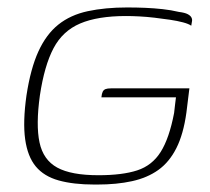

<svg xmlns="http://www.w3.org/2000/svg" viewBox="-20 -486 562 515"><path d="M233 9Q177 9 137.5 -2Q98 -13 76 -39.5Q54 -66 47.5 -112.5Q41 -159 51 -230Q62 -302 83 -348Q104 -394 136.5 -420Q169 -446 215.5 -456Q262 -466 321 -466Q346 -466 369.5 -465Q393 -464 416 -461.5Q439 -459 460 -454Q476 -452 483.5 -448Q491 -444 493.5 -439Q496 -434 495 -429L493 -417Q486 -422 471 -426Q456 -430 436 -433Q416 -436 394.5 -438.5Q373 -441 353.5 -442Q334 -443 318 -443Q242 -443 195 -423Q148 -403 123.5 -356.5Q99 -310 87 -230Q76 -151 86 -104Q96 -57 133.5 -36.5Q171 -16 244 -16Q308 -16 348 -29Q388 -42 411 -78.5Q434 -115 447 -183Q449 -198 450 -209Q451 -220 452 -225H252Q253 -235 255.5 -240Q258 -245 263 -247Q268 -249 278 -249H488L480 -184Q472 -126 453 -88.5Q434 -51 404.5 -30Q375 -9 334 0Q293 9 241 9Q239 9 237 9Q235 9 233 9Z"/></svg>

Font: Genos Thin ExtraLight
Style: Italic
Weight: 250
Italic angle: -8°
Version: Version 1.010